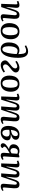

<svg xmlns="http://www.w3.org/2000/svg" viewBox="2326 -3140 828 5520"><g transform="rotate(90 2740.0 -380.0)"><path d="M596 -36Q584 -26 563 -14Q542 -2 517 6Q492 14 470 14Q382 14 390 -74L416 -366Q420 -414 411 -432Q402 -450 378 -450Q347 -450 331.5 -424.5Q316 -399 296 -339L183 0H90L106 -428Q106 -448 100.5 -457Q95 -466 80 -466Q62 -466 22 -449L7 -491Q18 -497 38 -505Q58 -513 82.5 -519Q107 -525 129 -525Q215 -525 205 -421L179 -152L186 -150L257 -373Q282 -450 315.5 -487.5Q349 -525 411 -525Q479 -525 503 -481Q527 -437 520 -354L498 -87Q496 -64 500.5 -54.5Q505 -45 521 -45Q534 -45 549.5 -51.5Q565 -58 578 -69Z M860 14Q754 14 699 -55Q644 -124 644 -236Q644 -312 668 -378Q692 -444 746.5 -484.5Q801 -525 891 -525Q995 -525 1051.5 -457.5Q1108 -390 1108 -277Q1108 -220 1094.5 -167.5Q1081 -115 1051.5 -74Q1022 -33 974.5 -9.5Q927 14 860 14ZM867 -35Q917 -35 944.5 -68Q972 -101 982.5 -156Q993 -211 993 -277Q993 -368 970 -422Q947 -476 883 -476Q835 -476 808 -445Q781 -414 770.5 -359.5Q760 -305 760 -233Q760 -140 785 -87.5Q810 -35 867 -35Z M1285 -718Q1323 -740 1368 -757Q1413 -774 1460 -774Q1547 -774 1594.5 -706Q1642 -638 1642 -488Q1642 -381 1627 -289.5Q1612 -198 1580.5 -130Q1549 -62 1499.5 -24Q1450 14 1381 14Q1302 14 1251 -45.5Q1200 -105 1200 -221Q1200 -312 1226.5 -380.5Q1253 -449 1304 -486.5Q1355 -524 1429 -524Q1457 -524 1487 -515Q1517 -506 1536 -494Q1535 -518 1534 -539Q1533 -560 1531 -578Q1525 -657 1502.5 -687Q1480 -717 1435 -717Q1403 -717 1369.5 -705.5Q1336 -694 1301 -677ZM1399 -34Q1446 -34 1475.5 -101.5Q1505 -169 1522 -307Q1527 -346 1530 -381.5Q1533 -417 1533 -446Q1509 -459 1487 -465.5Q1465 -472 1438 -472Q1397 -472 1368 -439Q1339 -406 1324.5 -348Q1310 -290 1310 -213Q1310 -122 1334 -78Q1358 -34 1399 -34Z M1732 -446Q1773 -479 1828.5 -502Q1884 -525 1933 -525Q1985 -525 2024 -496.5Q2063 -468 2063 -416Q2063 -387 2042 -358Q2021 -329 1990 -303Q1959 -277 1930 -255Q1883 -218 1856.5 -186Q1830 -154 1830 -121Q1830 -96 1848 -74Q1866 -52 1898 -52Q1924 -52 1959 -66.5Q1994 -81 2045 -109L2062 -67Q2008 -30 1954.5 -8Q1901 14 1850 14Q1810 14 1780 -3.5Q1750 -21 1733 -50Q1716 -79 1716 -112Q1716 -154 1753.5 -190.5Q1791 -227 1847 -270Q1894 -306 1920.5 -336.5Q1947 -367 1947 -406Q1947 -431 1929.5 -447Q1912 -463 1889 -463Q1864 -463 1824.5 -446Q1785 -429 1753 -406Z M2369 14Q2263 14 2208 -55Q2153 -124 2153 -236Q2153 -312 2177 -378Q2201 -444 2255.5 -484.5Q2310 -525 2400 -525Q2504 -525 2560.5 -457.5Q2617 -390 2617 -277Q2617 -220 2603.5 -167.5Q2590 -115 2560.5 -74Q2531 -33 2483.5 -9.5Q2436 14 2369 14ZM2376 -35Q2426 -35 2453.5 -68Q2481 -101 2491.5 -156Q2502 -211 2502 -277Q2502 -368 2479 -422Q2456 -476 2392 -476Q2344 -476 2317 -445Q2290 -414 2279.5 -359.5Q2269 -305 2269 -233Q2269 -140 2294 -87.5Q2319 -35 2376 -35Z M3068 -362Q3072 -410 3063.5 -430Q3055 -450 3030 -450Q3002 -450 2987.5 -425.5Q2973 -401 2953 -336L2846 0H2753L2769 -427Q2769 -448 2763.5 -457Q2758 -466 2742 -466Q2727 -466 2685 -449L2670 -491Q2689 -501 2724.5 -513Q2760 -525 2791 -525Q2837 -525 2855 -498.5Q2873 -472 2868 -420L2842 -152L2849 -150L2914 -368Q2938 -448 2968.5 -486.5Q2999 -525 3060 -525Q3124 -525 3145.5 -484Q3167 -443 3158 -364L3135 -150L3142 -149L3212 -368Q3237 -449 3268.5 -487Q3300 -525 3361 -525Q3428 -525 3451 -481.5Q3474 -438 3467 -355L3445 -95Q3443 -66 3447.5 -55.5Q3452 -45 3468 -45Q3494 -45 3526 -69L3544 -36Q3531 -25 3510 -13.5Q3489 -2 3464.5 6Q3440 14 3419 14Q3370 14 3352 -11Q3334 -36 3338 -75L3363 -364Q3367 -413 3359 -431.5Q3351 -450 3328 -450Q3313 -450 3301.5 -441.5Q3290 -433 3278 -408Q3266 -383 3250 -334L3136 0H3040Z M3790 14Q3694 14 3647 -44.5Q3600 -103 3600 -205Q3600 -298 3630 -370Q3660 -442 3715.5 -483.5Q3771 -525 3849 -525Q3920 -525 3959 -497Q3998 -469 3998 -422Q3998 -368 3956 -333.5Q3914 -299 3849 -282V-275Q4014 -291 4014 -174Q4014 -127 3985.5 -84Q3957 -41 3906.5 -13.5Q3856 14 3790 14ZM3714 -280 3784 -294Q3840 -307 3866.5 -338.5Q3893 -370 3893 -416Q3893 -443 3881 -461.5Q3869 -480 3839 -480Q3791 -480 3758 -431Q3725 -382 3714 -280ZM3802 -34Q3834 -34 3857 -54Q3880 -74 3892.5 -104Q3905 -134 3905 -164Q3905 -209 3878 -226.5Q3851 -244 3815 -244Q3789 -244 3762 -241Q3735 -238 3711 -232Q3709 -195 3711 -162Q3713 -104 3733.5 -69Q3754 -34 3802 -34Z M4385 -245Q4316 -206 4274.5 -179Q4233 -152 4214.5 -132Q4196 -112 4195 -94Q4191 -77 4210 -64L4236 -47Q4233 -18 4213 -2Q4193 14 4164 14Q4136 14 4117 -4.5Q4098 -23 4098 -50Q4098 -97 4140.5 -136.5Q4183 -176 4264 -224L4268 -228Q4208 -228 4168 -262Q4128 -296 4128 -354Q4128 -403 4151.5 -441.5Q4175 -480 4218.5 -503Q4262 -526 4321 -526Q4346 -526 4367.5 -520.5Q4389 -515 4411 -505L4479 -524L4505 -514L4477 -87Q4475 -47 4500 -47Q4513 -47 4526.5 -53Q4540 -59 4556 -69L4576 -35Q4552 -16 4517 -1Q4482 14 4453 14Q4364 14 4373 -85ZM4401 -464Q4382 -472 4367.5 -475.5Q4353 -479 4333 -479Q4290 -479 4263 -446Q4236 -413 4236 -357Q4236 -315 4257.5 -290.5Q4279 -266 4314 -266Q4345 -266 4389 -299Z M4993 -362Q4997 -410 4988.5 -430Q4980 -450 4955 -450Q4927 -450 4912.5 -425.5Q4898 -401 4878 -336L4771 0H4678L4694 -427Q4694 -448 4688.5 -457Q4683 -466 4667 -466Q4652 -466 4610 -449L4595 -491Q4614 -501 4649.5 -513Q4685 -525 4716 -525Q4762 -525 4780 -498.5Q4798 -472 4793 -420L4767 -152L4774 -150L4839 -368Q4863 -448 4893.5 -486.5Q4924 -525 4985 -525Q5049 -525 5070.5 -484Q5092 -443 5083 -364L5060 -150L5067 -149L5137 -368Q5162 -449 5193.5 -487Q5225 -525 5286 -525Q5353 -525 5376 -481.5Q5399 -438 5392 -355L5370 -95Q5368 -66 5372.5 -55.5Q5377 -45 5393 -45Q5419 -45 5451 -69L5469 -36Q5456 -25 5435 -13.5Q5414 -2 5389.5 6Q5365 14 5344 14Q5295 14 5277 -11Q5259 -36 5263 -75L5288 -364Q5292 -413 5284 -431.5Q5276 -450 5253 -450Q5238 -450 5226.5 -441.5Q5215 -433 5203 -408Q5191 -383 5175 -334L5061 0H4965Z"/></g></svg>

Font: Literata 36pt Medium
Style: Italic
Weight: 500
Italic angle: -2°
Designer: Latin by Veronika Burian and Jose Scaglione. Greek by Irene Vlachou. Cyrillic by Vera Evstafieva
Foundry: TypeTogether
Version: Version 3.002